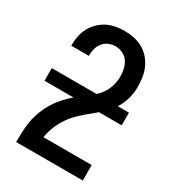

<svg xmlns="http://www.w3.org/2000/svg" viewBox="-180 -846 859 948"><g transform="rotate(30 250.0 -371.5)"><path d="M60 0V-1Q60 -27 61 -54Q62 -81 65.5 -107Q69 -133 77 -158.5Q85 -184 96.5 -208Q108 -232 123 -253.5Q138 -275 156 -294.5Q174 -314 194 -331Q214 -348 235.5 -364Q257 -380 277.5 -397Q298 -414 313 -435.5Q328 -457 336 -483Q344 -509 344 -535Q344 -557 339.5 -578Q335 -599 323.5 -617Q312 -635 292 -645Q272 -655 251 -655Q231 -655 212.5 -647.5Q194 -640 181.5 -625Q169 -610 163.5 -591Q158 -572 158 -552V-548H58V-555Q58 -581 63.5 -606Q69 -631 81 -653Q93 -675 111.5 -693Q130 -711 152.5 -722.5Q175 -734 200.5 -738.5Q226 -743 251 -743Q278 -743 304.5 -737.5Q331 -732 354.5 -719Q378 -706 396 -685.5Q414 -665 425 -640.5Q436 -616 440 -589Q444 -562 444 -535Q444 -501 435 -468Q426 -435 407.5 -406Q389 -377 364 -353.5Q339 -330 312.5 -308.5Q286 -287 261 -264Q236 -241 216 -213Q196 -185 183 -153.5Q170 -122 165 -88H440V0ZM470 -332H30V-404H470Z"/></g></svg>

Font: Iosevka Term Curly Semibold
Style: Regular
Weight: 600
Designer: Belleve Invis
Foundry: Belleve Invis
Version: Version 32.3.0